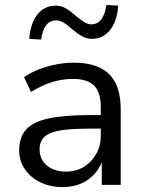

<svg xmlns="http://www.w3.org/2000/svg" viewBox="-20 -752 587 781"><path d="M235 9Q184 9 144 -10.5Q104 -30 81 -64Q58 -98 58 -140Q58 -194 86.5 -225.5Q115 -257 179.5 -270.5Q244 -284 352 -284H404V-229H354Q294 -229 253 -225Q212 -221 187.5 -211.5Q163 -202 152 -185.5Q141 -169 141 -145Q141 -104 170.5 -79Q200 -54 249 -54Q290 -54 321.5 -73.5Q353 -93 371.5 -126Q390 -159 390 -200V-315Q390 -376 363 -403.5Q336 -431 277 -431Q233 -431 191.5 -418Q150 -405 106 -378L78 -438Q105 -457 138.5 -470Q172 -483 208.5 -490Q245 -497 280 -497Q343 -497 385.5 -477Q428 -457 449.5 -415Q471 -373 471 -307V0H394V-112H401Q391 -76 368 -48.5Q345 -21 311.5 -6Q278 9 235 9ZM147 -591 99 -594Q104 -658 132.5 -693.5Q161 -729 207 -729Q229 -729 248 -718Q267 -707 290 -686Q311 -669 324.5 -661Q338 -653 351 -653Q377 -653 392 -673Q407 -693 413 -732L461 -729Q456 -665 427.5 -629.5Q399 -594 354 -594Q333 -594 314 -604.5Q295 -615 270 -636Q250 -654 236.5 -661.5Q223 -669 209 -669Q183 -669 168 -649.5Q153 -630 147 -591Z"/></svg>

Font: Nunito Sans 12pt ExtraLight 11pt
Style: Regular
Weight: 400
Version: Version 3.101;gftools[0.9.27]